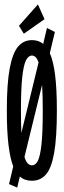

<svg xmlns="http://www.w3.org/2000/svg" viewBox="-20 -809 290 871"><path d="M58 42 21 26 40 -54Q26 -90 18.5 -152Q11 -214 11 -308Q11 -429 24 -498.5Q37 -568 62 -597.5Q87 -627 125 -627Q155 -627 176 -610L193 -682L229 -664L206 -568Q222 -532 230 -468.5Q238 -405 238 -308Q238 -184 225.5 -114.5Q213 -45 188 -17Q163 11 125 11Q92 11 70 -8ZM75 -308Q75 -249 77 -206L155 -526Q144 -557 125 -557Q109 -557 98 -535.5Q87 -514 81 -460Q75 -406 75 -308ZM125 -59Q141 -59 151.5 -79Q162 -99 168 -152.5Q174 -206 174 -308Q174 -376 171 -424L91 -97Q98 -75 106.5 -67Q115 -59 125 -59ZM88 -656 66 -692 152 -789 182 -722Z"/></svg>

Font: Inconsolata UltraCondensed SemiBold
Style: Regular
Weight: 600
Width: 1
Monospace: yes
Designer: Raph Levien, Cyreal, Brenton Simpson
Foundry: Raph Levien, Cyreal, Google
Version: Version 3.001; ttfautohint (v1.8.2.53-6de2)